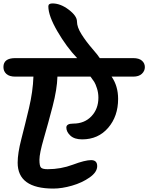

<svg xmlns="http://www.w3.org/2000/svg" viewBox="-44 -1001 865 1120"><path d="M733 -662Q767 -662 784 -647Q801 -632 801 -609.5Q801 -587 783.5 -570.5Q766 -554 733 -554H607Q645 -499 645 -424Q645 -323 587 -255.5Q529 -188 435 -188Q390 -188 366.5 -210Q343 -232 343 -257Q343 -280 383 -280Q449 -280 489.5 -323Q530 -366 530 -431Q530 -460 521.5 -486Q513 -512 506 -523Q499 -534 484 -554H291Q289 -481 263 -381Q237 -281 211.5 -193.5Q186 -106 186 -69Q186 -32 195.5 -23Q205 -14 234 -14Q311 -14 381.5 -40.5Q452 -67 487.5 -67Q523 -67 523 -32Q523 3 479 34Q435 65 376 82Q317 99 267 99Q59 99 59 -52Q59 -107 80.5 -190Q102 -273 125 -370Q148 -467 151 -554H45Q11 -554 -6.5 -569.5Q-24 -585 -24 -610Q-24 -662 45 -662H406Q344 -727 291 -818Q238 -909 238 -964Q238 -981 262 -981Q309 -981 357 -944.5Q405 -908 405 -875.5Q405 -843 431.5 -801Q458 -759 494 -717.5Q530 -676 538 -662Z"/></svg>

Font: Kalam
Style: Bold
Weight: 700
Version: Version 2.001;PS 1.0;hotconv 1.0.79;makeotf.lib2.5.61930; tt